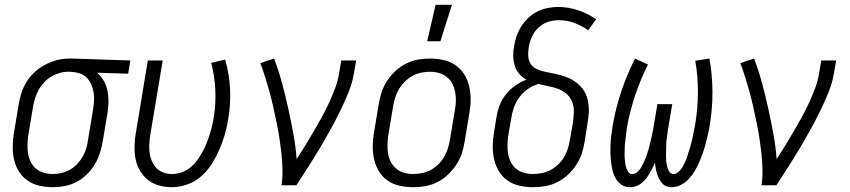

<svg xmlns="http://www.w3.org/2000/svg" viewBox="-20 -772 3540 800"><path d="M201 8Q172 8 145 2Q118 -4 96 -19Q74 -34 59.5 -56.5Q45 -79 39 -105.5Q33 -132 33 -160.5Q33 -189 38 -218L58 -338Q62 -362 70 -386.5Q78 -411 92 -433Q106 -455 126 -473Q146 -491 169.5 -503Q193 -515 217.5 -521.5Q242 -528 267 -528H281L523 -520L514 -465L384 -469Q401 -455 412 -436Q423 -417 427.5 -395Q432 -373 432 -349.5Q432 -326 428 -302L408 -182Q404 -158 396 -133.5Q388 -109 374.5 -86.5Q361 -64 341.5 -45Q322 -26 299 -14Q276 -2 250.5 3Q225 8 201 8ZM201 -47Q219 -47 237.5 -51.5Q256 -56 272.5 -65.5Q289 -75 302.5 -89.5Q316 -104 325.5 -121Q335 -138 340 -156Q345 -174 347 -191L367 -311Q370 -330 371.5 -348Q373 -366 370.5 -383.5Q368 -401 361.5 -417Q355 -433 344 -445.5Q333 -458 316.5 -464.5Q300 -471 282 -472L272 -473H263Q245 -473 227 -467.5Q209 -462 193 -452.5Q177 -443 163.5 -428.5Q150 -414 141 -397.5Q132 -381 126.5 -363.5Q121 -346 118 -329L98 -209Q95 -189 94.5 -169.5Q94 -150 97 -131.5Q100 -113 108.5 -96.5Q117 -80 131 -68.5Q145 -57 163 -52Q181 -47 201 -47Z M696 8Q669 8 643 1Q617 -6 597 -22Q577 -38 563.5 -60.5Q550 -83 545 -109Q540 -135 540.5 -162.5Q541 -190 546 -218L596 -520H658L606 -209Q603 -190 602 -171Q601 -152 603.5 -134.5Q606 -117 613 -100.5Q620 -84 632 -71.5Q644 -59 661 -53Q678 -47 697 -47Q716 -47 735.5 -53.5Q755 -60 771 -72.5Q787 -85 799.5 -101.5Q812 -118 822 -136Q832 -154 839.5 -172.5Q847 -191 853 -209.5Q859 -228 863.5 -247Q868 -266 871 -285Q880 -343 877 -400Q874 -457 860 -510L918 -524Q935 -466 938.5 -403Q942 -340 931 -276Q926 -244 917 -212.5Q908 -181 894.5 -150Q881 -119 863 -90Q845 -61 819 -38Q793 -15 760.5 -3.5Q728 8 696 8Z M1153 0Q1158 -34 1157 -67Q1156 -100 1152.5 -132.5Q1149 -165 1144 -197.5Q1139 -230 1132.5 -261.5Q1126 -293 1119 -324.5Q1112 -356 1103.5 -387Q1095 -418 1085.5 -448.5Q1076 -479 1065 -509L1122 -528Q1141 -478 1155 -426.5Q1169 -375 1180.5 -322.5Q1192 -270 1202 -216.5Q1212 -163 1216 -109Q1234 -137 1252 -166Q1270 -195 1287 -224.5Q1304 -254 1320.5 -283.5Q1337 -313 1351 -343.5Q1365 -374 1376.5 -405Q1388 -436 1393 -468L1402 -520H1464L1455 -468Q1448 -426 1431.5 -385.5Q1415 -345 1395.5 -305.5Q1376 -266 1354.5 -227.5Q1333 -189 1310 -150.5Q1287 -112 1263 -74.5Q1239 -37 1215 0Z M1702 8Q1673 8 1645.5 2Q1618 -4 1596 -19Q1574 -34 1560 -56.5Q1546 -79 1539.5 -105.5Q1533 -132 1533 -160.5Q1533 -189 1538 -218L1558 -338Q1562 -363 1570 -387.5Q1578 -412 1592.5 -434.5Q1607 -457 1627.5 -476Q1648 -495 1672 -507Q1696 -519 1721 -523.5Q1746 -528 1771 -528Q1800 -528 1827.5 -522Q1855 -516 1877 -501Q1899 -486 1913.5 -463.5Q1928 -441 1934.5 -414.5Q1941 -388 1941 -359.5Q1941 -331 1936 -302L1916 -182Q1912 -157 1904 -132.5Q1896 -108 1881 -85.5Q1866 -63 1846 -44Q1826 -25 1802 -13Q1778 -1 1752.5 3.5Q1727 8 1702 8ZM1702 -47Q1720 -47 1739.5 -51Q1759 -55 1776 -64.5Q1793 -74 1807.5 -88.5Q1822 -103 1831.5 -120Q1841 -137 1846.5 -155Q1852 -173 1855 -191L1875 -311Q1879 -331 1879.5 -350.5Q1880 -370 1876.5 -388.5Q1873 -407 1864.5 -423.5Q1856 -440 1841.5 -451.5Q1827 -463 1809 -468Q1791 -473 1771 -473Q1753 -473 1734 -469Q1715 -465 1698 -455.5Q1681 -446 1666.5 -431.5Q1652 -417 1642 -400Q1632 -383 1626.5 -365Q1621 -347 1618 -329L1598 -209Q1595 -189 1594.5 -169.5Q1594 -150 1597 -131.5Q1600 -113 1609 -96.5Q1618 -80 1632 -68.5Q1646 -57 1664 -52Q1682 -47 1702 -47ZM1760 -600 1795 -752H1863L1815 -600Z M2201 8Q2173 8 2145.5 2Q2118 -4 2096 -19Q2074 -34 2060 -56.5Q2046 -79 2039.5 -105.5Q2033 -132 2033 -160.5Q2033 -189 2038 -218L2049 -286Q2053 -311 2062.5 -335Q2072 -359 2088.5 -379.5Q2105 -400 2127 -415.5Q2149 -431 2174 -440Q2156 -449 2143.5 -464Q2131 -479 2125 -498Q2119 -517 2118.5 -537.5Q2118 -558 2122 -579Q2125 -600 2132.5 -621.5Q2140 -643 2152.5 -662.5Q2165 -682 2182 -698Q2199 -714 2219 -724Q2239 -734 2261.5 -738.5Q2284 -743 2305 -743Q2349 -743 2389.5 -729Q2430 -715 2464 -692L2431 -646Q2405 -664 2374 -676Q2343 -688 2309 -688Q2286 -688 2263 -680.5Q2240 -673 2223 -656.5Q2206 -640 2196 -618Q2186 -596 2183 -574Q2180 -556 2181 -538.5Q2182 -521 2190.5 -507Q2199 -493 2214 -485.5Q2229 -478 2246 -474Q2263 -470 2280 -467Q2297 -464 2313 -459.5Q2329 -455 2344.5 -449Q2360 -443 2373.5 -434Q2387 -425 2398.5 -413Q2410 -401 2417.5 -386.5Q2425 -372 2429 -355.5Q2433 -339 2433.5 -321.5Q2434 -304 2432 -286.5Q2430 -269 2427 -251L2416 -182Q2412 -157 2404 -132.5Q2396 -108 2381 -85Q2366 -62 2346 -43.5Q2326 -25 2302 -13Q2278 -1 2252 3.5Q2226 8 2201 8ZM2201 -47Q2220 -47 2239 -51Q2258 -55 2275.5 -64.5Q2293 -74 2307.5 -88.5Q2322 -103 2331.5 -119.5Q2341 -136 2346.5 -154.5Q2352 -173 2355 -191L2367 -260Q2370 -282 2371 -304.5Q2372 -327 2364.5 -346.5Q2357 -366 2341.5 -380Q2326 -394 2306 -401.5Q2286 -409 2265 -413Q2244 -417 2223 -422Q2199 -415 2178.5 -400.5Q2158 -386 2143.5 -366Q2129 -346 2121 -323Q2113 -300 2110 -277L2098 -209Q2095 -189 2094.5 -169.5Q2094 -150 2097 -131.5Q2100 -113 2108.5 -96.5Q2117 -80 2131 -68.5Q2145 -57 2163.5 -52Q2182 -47 2201 -47Z M2605 8Q2585 8 2570 -2Q2555 -12 2546 -27.5Q2537 -43 2532.5 -61Q2528 -79 2526 -97.5Q2524 -116 2523.5 -134.5Q2523 -153 2524 -172.5Q2525 -192 2527.5 -211Q2530 -230 2533 -249Q2545 -320 2568.5 -390.5Q2592 -461 2626 -528L2680 -503Q2648 -440 2626 -373.5Q2604 -307 2592 -240Q2591 -230 2589.5 -219Q2588 -208 2587 -197.5Q2586 -187 2584.5 -176.5Q2583 -166 2583 -155.5Q2583 -145 2582.5 -134.5Q2582 -124 2583 -113.5Q2584 -103 2585 -93Q2586 -83 2589 -73.5Q2592 -64 2598 -55.5Q2604 -47 2615 -47Q2627 -47 2637 -56.5Q2647 -66 2653 -77Q2659 -88 2664 -99Q2669 -110 2673 -121.5Q2677 -133 2680.5 -144.5Q2684 -156 2687 -167.5Q2690 -179 2692.5 -190.5Q2695 -202 2697.5 -213.5Q2700 -225 2702 -236.5Q2704 -248 2706 -260L2719 -338H2781L2768 -260Q2766 -248 2764 -236.5Q2762 -225 2760.5 -213.5Q2759 -202 2757.5 -190.5Q2756 -179 2756 -167.5Q2756 -156 2755.5 -144.5Q2755 -133 2755 -121.5Q2755 -110 2756 -99Q2757 -88 2760 -77Q2763 -66 2769 -56.5Q2775 -47 2787 -47Q2798 -47 2808 -56.5Q2818 -66 2824 -76.5Q2830 -87 2835 -98Q2840 -109 2843.5 -120Q2847 -131 2850.5 -142.5Q2854 -154 2857.5 -165Q2861 -176 2863.5 -187.5Q2866 -199 2868 -210.5Q2870 -222 2872.5 -233.5Q2875 -245 2877 -256Q2888 -323 2888 -389.5Q2888 -456 2877 -519L2936 -528Q2948 -461 2948.5 -390.5Q2949 -320 2937 -249Q2934 -230 2929.5 -211Q2925 -192 2920 -172.5Q2915 -153 2908.5 -134.5Q2902 -116 2894 -97.5Q2886 -79 2875.5 -61Q2865 -43 2851 -27.5Q2837 -12 2818 -2Q2799 8 2779 8Q2767 8 2756.5 4Q2746 0 2738.5 -8.5Q2731 -17 2726 -27Q2721 -37 2717.5 -48Q2714 -59 2712 -70.5Q2710 -82 2709 -94Q2704 -82 2698 -70.5Q2692 -59 2685.5 -48Q2679 -37 2671 -27Q2663 -17 2652.5 -8.5Q2642 0 2629.5 4Q2617 8 2605 8Z M3153 0Q3158 -34 3157 -67Q3156 -100 3152.5 -132.5Q3149 -165 3144 -197.5Q3139 -230 3132.5 -261.5Q3126 -293 3119 -324.5Q3112 -356 3103.5 -387Q3095 -418 3085.5 -448.5Q3076 -479 3065 -509L3122 -528Q3141 -478 3155 -426.5Q3169 -375 3180.5 -322.5Q3192 -270 3202 -216.5Q3212 -163 3216 -109Q3234 -137 3252 -166Q3270 -195 3287 -224.5Q3304 -254 3320.5 -283.5Q3337 -313 3351 -343.5Q3365 -374 3376.5 -405Q3388 -436 3393 -468L3402 -520H3464L3455 -468Q3448 -426 3431.5 -385.5Q3415 -345 3395.5 -305.5Q3376 -266 3354.5 -227.5Q3333 -189 3310 -150.5Q3287 -112 3263 -74.5Q3239 -37 3215 0Z"/></svg>

Font: Iosevka Curly Light
Style: Italic
Weight: 300
Italic angle: -9°
Monospace: yes
Designer: Belleve Invis
Foundry: Belleve Invis
Version: Version 22.1.2; ttfautohint (v1.8.4)